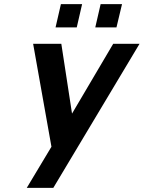

<svg xmlns="http://www.w3.org/2000/svg" viewBox="-20 -713 698 933"><path d="M546 -580 573 -693H469L443 -580ZM353 -580 379 -693H276L250 -580ZM110 200H239L658 -500H530L330 -161L278 -500H141L230 0Z"/></svg>

Font: Perun SemiBold Italic
Style: Regular
Weight: 400
Italic angle: -12°
Foundry: Copyright (c) Stefan Peev, Context Ltd, 2016
Version: Version 1.026